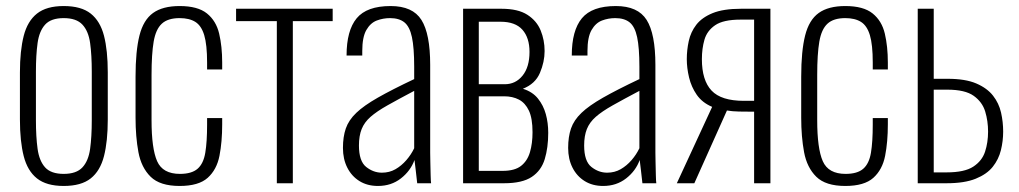

<svg xmlns="http://www.w3.org/2000/svg" viewBox="-20 -607 3376 636"><path d="M191 9Q134 9 102.5 -16Q71 -41 58.5 -90Q46 -139 46 -211V-367Q46 -439 58.5 -488Q71 -537 102.5 -562Q134 -587 191 -587Q249 -587 280.5 -562Q312 -537 324.5 -488.5Q337 -440 337 -367V-211Q337 -139 324.5 -90Q312 -41 280.5 -16Q249 9 191 9ZM191 -31Q233 -31 253 -52.5Q273 -74 278.5 -114Q284 -154 284 -209V-369Q284 -425 278.5 -464.5Q273 -504 253 -525.5Q233 -547 191 -547Q149 -547 129.5 -525.5Q110 -504 104.5 -464.5Q99 -425 99 -369V-209Q99 -154 104.5 -114Q110 -74 129.5 -52.5Q149 -31 191 -31Z M575 9Q510 9 479 -21.5Q448 -52 438.5 -103Q429 -154 429 -217V-353Q429 -438 442 -489.5Q455 -541 487 -564Q519 -587 575 -587Q635 -587 665.5 -562.5Q696 -538 706 -495.5Q716 -453 716 -400V-377H666V-400Q666 -459 656.5 -490.5Q647 -522 627 -534.5Q607 -547 575 -547Q536 -547 516 -528.5Q496 -510 489 -469Q482 -428 482 -359V-209Q482 -115 500.5 -73Q519 -31 576 -31Q615 -31 634.5 -48Q654 -65 660 -101Q666 -137 666 -194V-216H716V-195Q716 -137 707 -91Q698 -45 668 -18Q638 9 575 9Z M897 0V-537H762V-578H1082V-537H950V0Z M1232 9Q1197 9 1171 -7Q1145 -23 1130.5 -51.5Q1116 -80 1116 -117Q1116 -154 1125.5 -181.5Q1135 -209 1160 -233Q1185 -257 1231.5 -283.5Q1278 -310 1352 -345V-386Q1352 -449 1344.5 -484Q1337 -519 1319.5 -533Q1302 -547 1272 -547Q1249 -547 1228 -539Q1207 -531 1193.5 -507.5Q1180 -484 1180 -438V-423H1128Q1128 -506 1161.5 -546.5Q1195 -587 1274 -587Q1347 -587 1376 -541Q1405 -495 1405 -392V-101Q1405 -93 1405.5 -70.5Q1406 -48 1406.5 -27Q1407 -6 1408 0H1362Q1360 -21 1357 -44Q1354 -67 1353 -77Q1340 -41 1308 -16Q1276 9 1232 9ZM1245 -35Q1270 -35 1290 -46.5Q1310 -58 1326 -76.5Q1342 -95 1352 -116V-306Q1299 -278 1263.5 -258Q1228 -238 1207.5 -220Q1187 -202 1178 -179.5Q1169 -157 1169 -125Q1169 -73 1193 -54Q1217 -35 1245 -35Z M1514 0V-578H1641Q1696 -578 1727 -558Q1758 -538 1771 -506Q1784 -474 1784 -438Q1784 -402 1768.5 -365.5Q1753 -329 1712 -313Q1744 -303 1762 -280.5Q1780 -258 1788 -229Q1796 -200 1796 -167Q1796 -118 1784.5 -80Q1773 -42 1741.5 -21Q1710 0 1650 0ZM1566 -41H1645Q1685 -41 1706 -57.5Q1727 -74 1735.5 -103Q1744 -132 1744 -169Q1744 -215 1732 -240.5Q1720 -266 1699 -277Q1678 -288 1650 -288H1566ZM1566 -328H1652Q1688 -328 1711 -356.5Q1734 -385 1734 -435Q1734 -482 1710.5 -508.5Q1687 -535 1638 -535H1566Z M1978 9Q1943 9 1917 -7Q1891 -23 1876.5 -51.5Q1862 -80 1862 -117Q1862 -154 1871.5 -181.5Q1881 -209 1906 -233Q1931 -257 1977.5 -283.5Q2024 -310 2098 -345V-386Q2098 -449 2090.5 -484Q2083 -519 2065.5 -533Q2048 -547 2018 -547Q1995 -547 1974 -539Q1953 -531 1939.5 -507.5Q1926 -484 1926 -438V-423H1874Q1874 -506 1907.5 -546.5Q1941 -587 2020 -587Q2093 -587 2122 -541Q2151 -495 2151 -392V-101Q2151 -93 2151.5 -70.5Q2152 -48 2152.5 -27Q2153 -6 2154 0H2108Q2106 -21 2103 -44Q2100 -67 2099 -77Q2086 -41 2054 -16Q2022 9 1978 9ZM1991 -35Q2016 -35 2036 -46.5Q2056 -58 2072 -76.5Q2088 -95 2098 -116V-306Q2045 -278 2009.5 -258Q1974 -238 1953.5 -220Q1933 -202 1924 -179.5Q1915 -157 1915 -125Q1915 -73 1939 -54Q1963 -35 1991 -35Z M2222 0 2339 -253Q2306 -267 2288 -293Q2270 -319 2262.5 -350.5Q2255 -382 2255 -411Q2255 -441 2261.5 -471Q2268 -501 2286.5 -525Q2305 -549 2340.5 -563.5Q2376 -578 2435 -578H2532V0H2478V-237Q2451 -237 2428 -237.5Q2405 -238 2388 -241L2280 0ZM2444 -273Q2445 -273 2456.5 -273Q2468 -273 2478 -273V-542Q2464 -542 2449 -542Q2434 -542 2433 -542Q2376 -542 2349 -523.5Q2322 -505 2313.5 -475.5Q2305 -446 2305 -411Q2305 -341 2337 -307Q2369 -273 2444 -273Z M2780 9Q2715 9 2684 -21.5Q2653 -52 2643.5 -103Q2634 -154 2634 -217V-353Q2634 -438 2647 -489.5Q2660 -541 2692 -564Q2724 -587 2780 -587Q2840 -587 2870.5 -562.5Q2901 -538 2911 -495.5Q2921 -453 2921 -400V-377H2871V-400Q2871 -459 2861.5 -490.5Q2852 -522 2832 -534.5Q2812 -547 2780 -547Q2741 -547 2721 -528.5Q2701 -510 2694 -469Q2687 -428 2687 -359V-209Q2687 -115 2705.5 -73Q2724 -31 2781 -31Q2820 -31 2839.5 -48Q2859 -65 2865 -101Q2871 -137 2871 -194V-216H2921V-195Q2921 -137 2912 -91Q2903 -45 2873 -18Q2843 9 2780 9Z M3020 0V-578H3073V-346Q3074 -346 3085 -346Q3096 -346 3107.5 -346Q3119 -346 3119 -346Q3178 -346 3214 -330.5Q3250 -315 3269.5 -290Q3289 -265 3296 -234Q3303 -203 3303 -171Q3303 -140 3295.5 -109.5Q3288 -79 3268.5 -54.5Q3249 -30 3212 -15Q3175 0 3116 0ZM3073 -36H3116Q3175 -36 3204 -55Q3233 -74 3243 -104.5Q3253 -135 3253 -171Q3253 -206 3243.5 -237.5Q3234 -269 3205.5 -289.5Q3177 -310 3118 -310Q3117 -310 3102 -310Q3087 -310 3073 -310Z"/></svg>

Font: Oswald ExtraLight
Style: Regular
Weight: 250
Designer: Vernon Adams
Foundry: Vernon Adams
Version: Version 4.103;gftools[0.9.33.dev8+g029e19f]